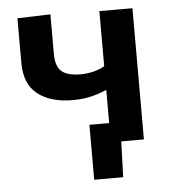

<svg xmlns="http://www.w3.org/2000/svg" viewBox="-48 -546 643 726"><g transform="rotate(-5 273.0 -183.0)"><path d="M280.5 135.5V-73H355.5V-199Q328.5 -187 296.8 -179.2Q265 -171.5 225.5 -171.5Q142.5 -171.5 93.5 -209.8Q44.5 -248 44.5 -328.5V-498L170 -502V-351.5Q170 -304 192.5 -285Q215 -266 265 -266Q286.5 -266 311 -271.5Q335.5 -277 355.5 -289V-498H481V0H395L390.5 135.5Z"/></g></svg>

Font: Commissioner SemiBold
Style: Regular
Weight: 600
Designer: Kostas Bartsokas
Foundry: Kostas Bartsokas
Version: Version 1.000; ttfautohint (v1.8.3)